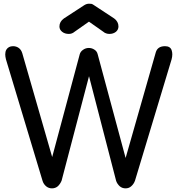

<svg xmlns="http://www.w3.org/2000/svg" viewBox="-20 -1035 978 1055"><path d="M265.6 0Q248 0 234.4 -10.7Q219.7 -22.5 213.9 -41Q147.5 -263.7 12.7 -709Q8.8 -724.6 8.8 -736.3Q8.8 -751 14.6 -761.7Q26.4 -781.2 51.8 -781.2Q69.3 -781.2 83 -771.5Q96.7 -761.7 102.5 -742.2Q161.1 -539.1 278.3 -131.8Q272.5 -131.8 255.9 -131.8Q296.9 -283.2 418 -736.3Q421.9 -751 435.5 -760.7Q450.2 -771.5 467.8 -771.5Q484.4 -771.5 498 -762.7Q512.7 -753.9 516.6 -737.3Q571.3 -535.2 679.7 -131.8Q674.8 -131.8 660.2 -131.8Q704.1 -286.1 835.9 -747.1Q845.7 -781.2 886.7 -781.2Q915 -781.2 922.9 -759.8Q926.8 -749 926.8 -736.3Q926.8 -723.6 922.9 -709Q856.4 -486.3 721.7 -42Q714.8 -23.4 701.2 -11.7Q688.5 0 669.9 0Q651.4 0 637.7 -11.7Q624 -24.4 618.2 -41Q564.5 -248 457 -663.1Q462.9 -663.1 481.4 -663.1Q440.4 -507.8 318.4 -42Q310.5 -23.4 297.9 -11.7Q284.2 0 265.6 0ZM358.4 -848.6Q335.9 -848.6 321.3 -860.4Q306.6 -872.1 306.6 -889.6Q306.6 -916 331.1 -933.6Q368.2 -958 443.4 -1006.8Q456.1 -1014.6 468.8 -1014.6Q476.6 -1014.6 483.4 -1013.7Q489.3 -1011.7 496.1 -1006.8Q533.2 -982.4 607.4 -933.6Q630.9 -916 630.9 -889.6Q630.9 -872.1 617.2 -860.4Q602.5 -848.6 581.1 -848.6Q571.3 -848.6 563.5 -851.6Q555.7 -853.5 547.9 -860.4Q521.5 -878.9 468.8 -916Q449.2 -902.3 389.6 -860.4Q376 -848.6 358.4 -848.6Z"/></svg>

Font: Abed
Style: Bold
Weight: 700
Designer: Johan Aakerlund
Version: Version 3.105